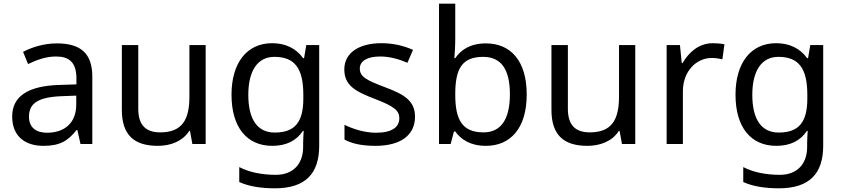

<svg xmlns="http://www.w3.org/2000/svg" viewBox="-20 -780 4564 1040"><path d="M288 -545C218 -545 152 -524 105 -499L132 -433C176 -454 227 -474 283 -474C353 -474 394 -444 394 -355V-323L303 -320C128 -315 46 -256 46 -149C46 -40 118 10 215 10C305 10 348 -17 395 -76H399L416 0H480V-365C480 -490 418 -545 288 -545ZM314 -259 393 -262V-214C393 -110 325 -61 235 -61C177 -61 137 -88 137 -148C137 -216 180 -254 314 -259Z M1094 -536H1006V-257C1006 -132 967 -63 848 -63C767 -63 729 -105 729 -191V-536H640V-185C640 -49 706 10 835 10C904 10 970 -15 1005 -71H1009L1022 0H1094Z M1454 -546C1316 -546 1234 -438 1234 -267C1234 -92 1316 10 1455 10C1528 10 1584 -16 1621 -71H1625C1624 -59 1622 -21 1622 -5V16C1622 110 1566 167 1474 167C1397 167 1327 152 1276 125V206C1327 229 1391 240 1469 240C1633 240 1709 162 1709 9V-536H1639L1627 -465H1622C1582 -520 1524 -546 1454 -546ZM1466 -472C1574 -472 1623 -413 1623 -267V-246C1623 -117 1576 -62 1468 -62C1374 -62 1325 -134 1325 -266C1325 -398 1376 -472 1466 -472Z M2228 -148C2228 -234 2169 -269 2067 -307C1964 -346 1929 -364 1929 -409C1929 -449 1968 -474 2040 -474C2092 -474 2142 -459 2187 -440L2217 -510C2167 -532 2111 -546 2046 -546C1926 -546 1845 -495 1845 -404C1845 -316 1907 -284 2011 -244C2116 -204 2143 -180 2143 -140C2143 -92 2105 -61 2016 -61C1953 -61 1888 -83 1846 -104V-24C1887 -2 1939 10 2014 10C2145 10 2228 -44 2228 -148Z M2446 -575V-760H2358V0H2421L2439 -68H2446C2476 -25 2528 10 2612 10C2744 10 2833 -84 2833 -268C2833 -452 2745 -545 2612 -545C2528 -545 2476 -510 2446 -465H2441C2443 -487 2446 -530 2446 -575ZM2597 -472C2695 -472 2742 -404 2742 -269C2742 -136 2695 -63 2599 -63C2481 -63 2446 -135 2446 -267V-271C2446 -408 2483 -472 2597 -472Z M3421 -536H3333V-257C3333 -132 3294 -63 3175 -63C3094 -63 3056 -105 3056 -191V-536H2967V-185C2967 -49 3033 10 3162 10C3231 10 3297 -15 3332 -71H3336L3349 0H3421Z M3841 -546C3766 -546 3711 -497 3677 -438H3673L3663 -536H3591V0H3679V-286C3679 -394 3752 -466 3835 -466C3853 -466 3876 -463 3893 -459L3904 -540C3886 -544 3861 -546 3841 -546Z M4184 -546C4046 -546 3964 -438 3964 -267C3964 -92 4046 10 4185 10C4258 10 4314 -16 4351 -71H4355C4354 -59 4352 -21 4352 -5V16C4352 110 4296 167 4204 167C4127 167 4057 152 4006 125V206C4057 229 4121 240 4199 240C4363 240 4439 162 4439 9V-536H4369L4357 -465H4352C4312 -520 4254 -546 4184 -546ZM4196 -472C4304 -472 4353 -413 4353 -267V-246C4353 -117 4306 -62 4198 -62C4104 -62 4055 -134 4055 -266C4055 -398 4106 -472 4196 -472Z"/></svg>

Font: Noto Sans Lycian
Style: Regular
Weight: 400
Designer: Monotype Design Team
Foundry: Monotype Imaging Inc.
Version: Version 2.002